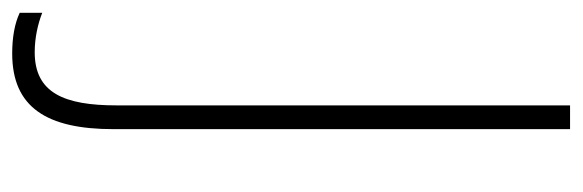

<svg xmlns="http://www.w3.org/2000/svg" viewBox="-392 -422 932 307"><g transform="rotate(90 73.5 -268.0)"><path d="M5 178C91 178 126 123 126 16V-714H88V11C88 95 68 142 3 142C-20 142 -42 137 -60 130V166C-43 174 -21 178 5 178Z"/></g></svg>

Font: Noto Sans Devanagari Condensed ExtraLight
Style: Regular
Weight: 200
Width: 3
Designer: Jelle Bosma - Monotype Design Team
Foundry: Monotype Imaging Inc.
Version: Version 2.004